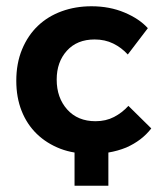

<svg xmlns="http://www.w3.org/2000/svg" viewBox="-20 -485 519 613"><path d="M326 108H218V2Q194 -2 173 -10Q129 -27 97.5 -57.5Q66 -88 49 -131Q32 -174 32 -227Q32 -283 50.5 -327.5Q69 -372 101 -402.5Q133 -433 177 -449Q221 -465 272 -465Q330 -465 377.5 -445Q425 -425 452 -395L388 -311Q368 -333 341.5 -346Q315 -359 282 -359Q226 -359 193.5 -323Q161 -287 161 -231Q161 -173 194.5 -135.5Q228 -98 285 -98Q318 -98 344 -111.5Q370 -125 390 -147L463 -75Q433 -36 383 -14Q356 -3 326 2Z"/></svg>

Font: Tilda Sans Bold
Style: Regular
Weight: 700
Designer: ParaType Ltd
Foundry: ParaType Ltd
Version: Version 1.009